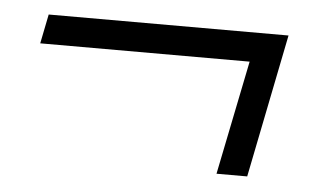

<svg xmlns="http://www.w3.org/2000/svg" viewBox="-32 -376 582 347"><g transform="rotate(5 259.0 -202.0)"><path d="M413.1 -278.3H33.2L43.9 -331.5H479L426.8 -71.3H371.1Z"/></g></svg>

Font: Reddit Sans Vanilla Light
Style: Italic
Weight: 300
Italic angle: -11.25°
Designer: Stephen Hutchings
Version: Version 1.013